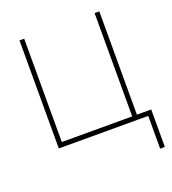

<svg xmlns="http://www.w3.org/2000/svg" viewBox="-125 -610 770 861"><g transform="rotate(-20 260.0 -180.0)"><path d="M65.4 0V-515.6H87.9V-22.5H423.8V-515.6H446.3V0ZM492.2 156.2V0H439.5V-22.5H514.6V156.2Z"/></g></svg>

Font: Inter Display Thin
Style: Regular
Weight: 100
Designer: Rasmus Andersson
Foundry: rsms
Version: Version 4.000;git-a52131595